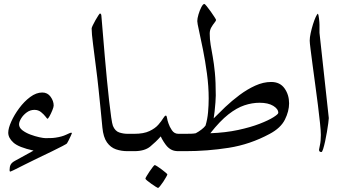

<svg xmlns="http://www.w3.org/2000/svg" viewBox="-20 -770 1751 978"><path d="M346.2 -91.3Q346.2 -90.3 340.6 -77.9Q335 -65.4 328.6 -53Q322.3 -40.5 320.8 -39.1Q319.3 -37.1 298.1 -25.9Q276.9 -14.6 244.1 1.2Q211.4 17.1 174.3 34.7Q138.7 51.8 106.9 67.9Q75.2 84 54.9 94Q34.7 104 33.2 104Q29.8 104 29.3 101.1Q28.8 98.1 28.8 95.7Q28.8 79.1 34.4 68.6Q40 58.1 55.2 49.8L150.9 -2.9Q75.2 -19.5 48.6 -43.5Q22 -67.4 22 -94.2Q22 -116.7 37.4 -150.9Q52.7 -185.1 77.9 -219Q103 -252.9 133.8 -275.9Q164.6 -298.8 195.3 -298.8Q222.2 -298.8 237.8 -277.1Q253.4 -255.4 253.4 -232.4Q253.4 -225.1 246.8 -208.7Q240.2 -192.4 232.7 -178.7Q225.1 -165 221.7 -165Q220.2 -165 211.7 -176.3Q203.1 -187.5 189 -199Q174.8 -210.4 155.3 -210.4Q133.8 -210.4 116 -197.3Q98.1 -184.1 87.6 -166.7Q77.1 -149.4 77.1 -136.7Q77.1 -119.6 94.2 -106.4Q111.3 -93.3 135 -84.5Q158.7 -75.7 180.2 -71Q201.7 -66.4 210.4 -66.4Q226.1 -66.4 237.8 -66.7Q249.5 -66.9 262.7 -68.8Q295.9 -73.7 317.4 -84Q338.9 -94.2 341.8 -94.2Q346.2 -94.2 346.2 -91.3Z M694.8 -44.4Q694.8 -27.8 688.5 -13.9Q682.1 0 655.8 0H629.4Q598.6 0 571 -9.3Q543.5 -18.6 524.9 -44.7Q506.3 -70.8 501.5 -120.6Q498 -158.2 492.9 -209.5Q487.8 -260.7 481.9 -316.9Q476.1 -373 469.2 -424.8Q460.9 -490.7 453.9 -545.4Q446.8 -600.1 446.8 -625Q446.8 -628.9 452.6 -641.1Q458.5 -653.3 466.3 -667.2Q474.1 -681.2 481 -691.4Q487.8 -701.7 489.7 -701.7Q490.7 -701.7 493.7 -698.7Q496.6 -695.8 496.6 -687.5Q500 -647.9 504.4 -594.5Q508.8 -541 513.9 -481.4Q519 -421.9 524.7 -363.8Q530.3 -305.7 535.9 -256.1Q541.5 -206.5 546.4 -172.6Q551.3 -138.7 555.2 -128.9Q566.4 -102.1 587.6 -95.2Q608.9 -88.4 629.4 -88.4H655.8Q682.1 -88.4 688.5 -74.7Q694.8 -61 694.8 -44.4Z M955.1 -44.4Q955.1 -27.8 949 -13.9Q942.9 0 916 0H888.7Q869.1 0 855.5 -6.3Q841.8 -12.7 830.6 -24.9Q823.2 -33.2 813.7 -47.9Q804.2 -62.5 798.8 -75.2Q773.9 -46.9 745.1 -23.4Q716.3 0 664.1 0H638.2Q611.3 0 605.2 -13.9Q599.1 -27.8 599.1 -44.4Q599.1 -61 605.2 -74.7Q611.3 -88.4 638.2 -88.4H664.1Q711.9 -88.4 741.2 -102.3Q770.5 -116.2 786.6 -134.8Q802.7 -153.3 811 -167.2Q819.3 -181.2 824.7 -181.2Q829.1 -181.2 830.8 -169.2Q832.5 -157.2 837.9 -142.1Q843.3 -125 855.5 -106.7Q867.7 -88.4 888.7 -88.4H916Q942.9 -88.4 949 -74.7Q955.1 -61 955.1 -44.4ZM832.5 118.2Q832.5 120.6 826.4 131.6Q820.3 142.6 811.8 155.5Q803.2 168.5 795.4 178Q787.6 187.5 784.7 187.5Q783.2 187.5 773.2 181.2Q763.2 174.8 751 166.3Q738.8 157.7 729.7 150.1Q720.7 142.6 720.7 140.1Q720.7 137.2 727.1 126.5Q733.4 115.7 742.2 102.8Q751 89.8 758.5 80.3Q766.1 70.8 768.1 70.8Q771 70.8 781.2 77.4Q791.5 84 803.2 92.8Q814.9 101.6 823.7 109.1Q832.5 116.7 832.5 118.2Z M1452.6 -243.7Q1452.6 -203.6 1431.2 -160.6Q1409.7 -117.7 1353.5 -87.9Q1253.9 -34.2 1145 -17.1Q1036.1 0 923.8 0H897.9Q871.1 0 865 -13.9Q858.9 -27.8 858.9 -44.4Q858.9 -61 865 -74.7Q871.1 -88.4 897.9 -88.4H923.8Q942.4 -88.4 955.1 -88.9Q967.8 -89.4 977.1 -91.3Q992.7 -99.6 1006.6 -110.4Q1020.5 -121.1 1026.9 -130.4Q1036.6 -162.1 1039.8 -198.2Q1043 -234.4 1043 -268.6Q1043 -330.1 1034.2 -395Q1025.4 -460 1013.9 -517.3Q1002.4 -574.7 993.7 -613.8Q984.9 -652.8 984.9 -662.6Q984.9 -675.8 991 -696.5Q997.1 -717.3 1005.6 -733.6Q1014.2 -750 1021 -750Q1023.4 -750 1033 -738.3Q1042.5 -726.6 1053.5 -711.2Q1064.5 -695.8 1072.5 -683.1Q1080.6 -670.4 1080.6 -668.5Q1080.6 -664.1 1072.5 -654.3Q1064.5 -644.5 1056.4 -630.6Q1048.3 -616.7 1048.3 -599.1Q1048.3 -569.3 1053 -541.7Q1057.6 -514.2 1063.7 -480.7Q1069.8 -447.3 1074.5 -400.1Q1079.1 -353 1079.1 -283.7Q1079.1 -271 1077.4 -248.3Q1075.7 -225.6 1073.2 -202.6Q1070.8 -179.7 1068.4 -167Q1093.8 -192.9 1127.4 -224.9Q1161.1 -256.8 1200 -285.9Q1238.8 -314.9 1280 -333.7Q1321.3 -352.5 1361.3 -352.5Q1406.2 -352.5 1429.4 -319.8Q1452.6 -287.1 1452.6 -243.7ZM1397.5 -195.3Q1397.5 -215.3 1371.6 -231Q1345.7 -246.6 1302.2 -246.6Q1264.2 -246.6 1225.1 -233.6Q1186 -220.7 1143.3 -187.3Q1100.6 -153.8 1051.3 -91.3Q1128.9 -94.2 1192.6 -107.9Q1256.3 -121.6 1302.2 -139.4Q1348.1 -157.2 1372.8 -172.9Q1397.5 -188.5 1397.5 -195.3Z M1654.8 -168.5Q1654.8 -161.6 1652.1 -142.1Q1649.4 -122.6 1645.3 -97.7Q1641.1 -72.8 1636 -49.6Q1630.9 -26.4 1626 -11Q1621.1 4.4 1617.2 4.4Q1605 4.4 1605 -7.3Q1605 -10.3 1609.6 -30.8Q1614.3 -51.3 1614.3 -83Q1614.3 -103 1610.1 -142.8Q1606 -182.6 1599.6 -233.4Q1593.3 -284.2 1585.9 -337.6Q1578.6 -391.1 1572.3 -438.7Q1565.9 -486.3 1561.8 -519.8Q1557.6 -553.2 1557.6 -563Q1557.6 -579.1 1562.5 -601.6Q1567.4 -624 1574.2 -646Q1581.1 -668 1588.1 -683.3Q1595.2 -698.7 1599.6 -700.2Q1602.5 -695.8 1605 -675.3Q1607.4 -654.8 1607.4 -643.6V-603Z"/></svg>

Font: Scheherazade New
Style: Regular
Weight: 400
Designer: SIL International
Foundry: SIL International
Version: Version 4.000